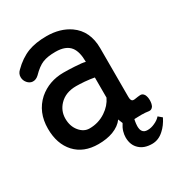

<svg xmlns="http://www.w3.org/2000/svg" viewBox="-164 -646 828 894"><g transform="rotate(-30 250.0 -198.5)"><path d="M317.4 -151.4Q300.8 -116.2 265.6 -92.8Q226.6 -66.4 177.7 -66.4Q147.5 -66.4 125 -93.8Q102.5 -121.1 102.5 -162.1Q102.5 -203.1 130.9 -233.4Q164.1 -268.6 221.7 -268.6Q237.3 -268.6 266.6 -266.6Q298.8 -263.7 317.4 -259.8ZM479.5 43Q466.8 57.6 446.3 66.4Q427.7 75.2 408.2 75.2Q389.6 75.2 381.8 63.5Q375 54.7 375 35.2Q375 28.3 376 21.5Q376 17.6 377.9 8.8L379.9 0Q402.3 -1 418 -1Q438.5 -1 457 2Q470.7 3.9 479.5 -8.8Q486.3 -21.5 486.3 -40Q486.3 -58.6 479.5 -71.3Q470.7 -85 457 -83L446.3 -82Q421.9 -77.1 416 -80.1Q407.2 -84 407.2 -103.5V-365.2Q407.2 -458 341.8 -503.9Q291 -539.1 217.8 -539.1Q160.2 -539.1 118.2 -523.4Q73.2 -505.9 33.2 -465.8Q18.6 -452.1 18.6 -433.6Q18.6 -416 30.3 -402.3Q42 -388.7 57.6 -387.7Q75.2 -386.7 90.8 -401.4Q122.1 -433.6 148.4 -444.3Q174.8 -455.1 217.8 -455.1Q273.4 -455.1 296.9 -424.8Q317.4 -398.4 317.4 -343.8Q301.8 -348.6 260.7 -350.6Q226.6 -352.5 202.1 -352.5Q124 -352.5 68.4 -304.7Q8.8 -251 8.8 -162.1Q8.8 -80.1 53.7 -31.2Q98.6 17.6 177.7 17.6Q222.7 17.6 256.8 4.9Q294.9 -9.8 313.5 -36.1L320.3 -18.6L323.2 -11.7Q311.5 5.9 306.6 22.5Q301.8 39.1 301.8 53.7Q301.8 95.7 328.1 119.1Q352.5 141.6 394.5 141.6Q429.7 141.6 458 115.2Q481.4 94.7 499 59.6Z"/></g></svg>

Font: GungsuhChe
Style: Regular
Weight: 400
Monospace: yes
Version: Version 2.21